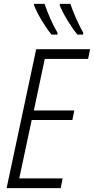

<svg xmlns="http://www.w3.org/2000/svg" viewBox="-20 -967 483 987"><path d="M378 -789H407L408 -798C383 -844 359 -896 342 -947H288L287 -940C306 -893 345 -829 378 -789ZM245 -789H275L276 -798C250 -841 226 -898 209 -947H155V-940C173 -893 213 -828 245 -789ZM14 0H292L302 -50H79L143 -350H352L362 -399H154L210 -664H433L443 -714H166Z"/></svg>

Font: Noto Sans Condensed Light
Style: Italic
Weight: 300
Width: 3
Italic angle: -12°
Designer: Monotype Design Team
Foundry: Monotype Imaging Inc.
Version: Version 2.013